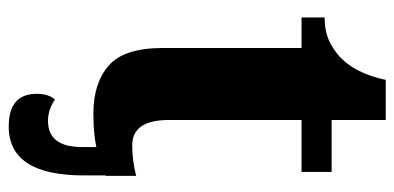

<svg xmlns="http://www.w3.org/2000/svg" viewBox="-252 -448 904 440"><g transform="rotate(90 200.0 -228.0)"><path d="M240 10Q294 10 330 0Q366 -10 383 -18V-88Q347 -79 313 -79Q255 -79 255 -163V-467H374V-536H255V-660H163Q150 -599 120 -565Q106 -548 81 -534Q56 -520 20 -520V-467H90V-149Q90 -60 130.5 -25Q171 10 240 10ZM270 204Q382 204 382 32V-55H317V36Q317 114 257 114Q231 114 208 98Q195 113 195 140Q195 204 270 204Z"/></g></svg>

Font: Noto Serif SemiCondensed Extra
Style: Regular
Weight: 800
Width: 4
Designer: Monotype Design Team
Foundry: Monotype Imaging Inc.
Version: Version 1.002